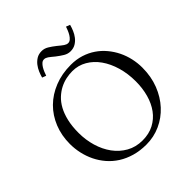

<svg xmlns="http://www.w3.org/2000/svg" viewBox="-235 -1054 1235 1235"><g transform="rotate(-45 382.0 -437.0)"><path d="M134.8 -347.2Q134.8 -283.7 152.1 -225.1Q169.4 -166.5 202.4 -121.3Q235.4 -76.2 283.2 -49.1Q331.1 -22 392.1 -22Q450.7 -22 495.4 -45.4Q540 -68.8 569.8 -109.6Q599.6 -150.4 614.7 -204.8Q629.9 -259.3 629.9 -321.8Q629.9 -392.1 612.1 -453.4Q594.2 -514.6 562 -560.1Q529.8 -605.5 485.1 -631.3Q440.4 -657.2 387.2 -657.2Q359.4 -657.2 330.1 -651.1Q300.8 -645 272.7 -630.6Q244.6 -616.2 219.5 -592.8Q194.3 -569.3 175.5 -534.9Q156.7 -500.5 145.8 -454.1Q134.8 -407.7 134.8 -347.2ZM44.9 -336.9Q44.9 -413.6 71.3 -479Q97.7 -544.4 145.5 -591.8Q193.4 -639.2 260.5 -666Q327.6 -692.9 409.2 -692.9Q459 -692.9 501.5 -679.4Q543.9 -666 578.6 -642.3Q613.3 -618.7 640.1 -586.4Q667 -554.2 685.3 -516.8Q703.6 -479.5 712.9 -438Q722.2 -396.5 722.2 -355Q722.2 -273.4 695.8 -205.8Q669.4 -138.2 624 -89.1Q578.6 -40 518.6 -12.9Q458.5 14.2 391.1 14.2Q333 14.2 284.9 0.2Q236.8 -13.7 198.2 -38.3Q159.7 -63 130.9 -96.4Q102.1 -129.9 83 -168.9Q64 -208 54.4 -250.7Q44.9 -293.5 44.9 -336.9ZM587.9 -877.9Q583 -858.9 574 -837.2Q564.9 -815.4 550.8 -797.1Q536.6 -778.8 516.6 -766.8Q496.6 -754.9 469.7 -754.9Q445.8 -754.9 423.8 -768.1Q401.9 -781.2 377.9 -799.8Q365.2 -810.1 356.2 -817.6Q347.2 -825.2 339.8 -830.1Q332.5 -835 325.9 -837.4Q319.3 -839.8 312 -839.8Q299.3 -839.8 289.3 -830.8Q279.3 -821.8 271.2 -808.6Q263.2 -795.4 257.3 -780.8Q251.5 -766.1 247.6 -754.9L220.7 -765.1Q225.6 -784.2 234.6 -805.7Q243.7 -827.1 257.8 -845.5Q272 -863.8 291.7 -876Q311.5 -888.2 338.9 -888.2Q362.8 -888.2 384.8 -875Q406.7 -861.8 430.7 -842.8Q443.4 -832.5 452.4 -825.2Q461.4 -817.9 468.8 -813Q476.1 -808.1 482.7 -805.7Q489.3 -803.2 496.6 -803.2Q508.8 -803.2 519 -812.3Q529.3 -821.3 537.4 -834.5Q545.4 -847.7 551.3 -862.3Q557.1 -877 561 -888.2Z"/></g></svg>

Font: Simonetta
Style: Regular
Weight: 400
Designer: Gayaneh Bagdasaryan
Foundry: BrownFox
Version: Version 1.001